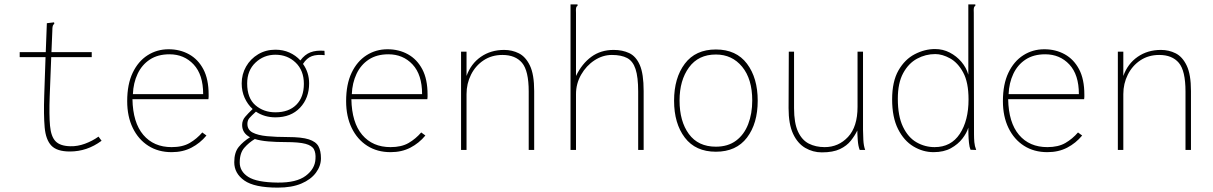

<svg xmlns="http://www.w3.org/2000/svg" viewBox="-20 -685 5540 877"><path d="M299 7Q240 7 214.5 -20Q189 -47 184 -103.5Q179 -160 182 -248L188 -424H70V-447H189L194 -579L219 -582L227 -583L228 -576Q223 -573 221 -566.5Q219 -560 219 -543L215 -447H399V-424H214L207 -244Q204 -160 208.5 -110.5Q213 -61 234 -39.5Q255 -18 301 -17Q334 -16 368 -28.5Q402 -41 430 -61L444 -42Q410 -17 374 -5Q338 7 299 7Z M764 10Q703 10 657.5 -19Q612 -48 586.5 -100.5Q561 -153 561 -223Q561 -300 586 -352.5Q611 -405 654 -432.5Q697 -460 750 -460Q802 -460 843.5 -437Q885 -414 909 -368.5Q933 -323 933 -253Q933 -245 933 -242.5Q933 -240 932 -232H585Q587 -125 634.5 -69Q682 -13 764 -13Q814 -13 846.5 -32Q879 -51 904 -80L923 -66Q894 -31 854.5 -10.5Q815 10 764 10ZM587 -255H908Q908 -344 864.5 -390.5Q821 -437 754 -437Q701 -437 664.5 -413Q628 -389 608.5 -347.5Q589 -306 587 -255Z M1238 -149Q1188 -149 1149 -175Q1128 -156 1119 -145.5Q1110 -135 1110 -119Q1110 -92 1134 -79.5Q1158 -67 1199.5 -63Q1241 -59 1295 -59Q1358 -59 1390.5 -48.5Q1423 -38 1434.5 -17Q1446 4 1446 38Q1446 73 1423 104Q1400 135 1356.5 153.5Q1313 172 1249 172Q1142 172 1096 139.5Q1050 107 1050 56Q1050 11 1070.5 -14Q1091 -39 1122 -58Q1086 -77 1086 -114Q1086 -135 1099.5 -151Q1113 -167 1134 -187Q1111 -208 1097.5 -238Q1084 -268 1084 -304Q1084 -346 1104 -381Q1124 -416 1159 -437Q1194 -458 1238 -458Q1273 -458 1302 -445Q1331 -432 1352 -409Q1372 -436 1398 -446Q1424 -456 1462 -453L1463 -433Q1428 -437 1404.5 -428.5Q1381 -420 1364 -393Q1392 -354 1392 -304Q1392 -237 1350.5 -193Q1309 -149 1238 -149ZM1238 -172Q1299 -172 1333.5 -206.5Q1368 -241 1368 -302Q1368 -363 1330.5 -399Q1293 -435 1238 -435Q1185 -435 1147 -399Q1109 -363 1109 -304Q1109 -237 1146.5 -204.5Q1184 -172 1238 -172ZM1248 149Q1334 150 1376.5 118Q1419 86 1421 41Q1423 14 1414 -3Q1405 -20 1375.5 -28Q1346 -36 1285 -36Q1242 -36 1206 -39Q1170 -42 1144 -50Q1117 -34 1096 -10Q1075 14 1075 57Q1075 98 1114 123Q1153 148 1248 149Z M1764 10Q1703 10 1657.5 -19Q1612 -48 1586.5 -100.5Q1561 -153 1561 -223Q1561 -300 1586 -352.5Q1611 -405 1654 -432.5Q1697 -460 1750 -460Q1802 -460 1843.5 -437Q1885 -414 1909 -368.5Q1933 -323 1933 -253Q1933 -245 1933 -242.5Q1933 -240 1932 -232H1585Q1587 -125 1634.5 -69Q1682 -13 1764 -13Q1814 -13 1846.5 -32Q1879 -51 1904 -80L1923 -66Q1894 -31 1854.5 -10.5Q1815 10 1764 10ZM1587 -255H1908Q1908 -344 1864.5 -390.5Q1821 -437 1754 -437Q1701 -437 1664.5 -413Q1628 -389 1608.5 -347.5Q1589 -306 1587 -255Z M2086 0V-449H2111V-338Q2131 -394 2176.5 -425.5Q2222 -457 2283 -457Q2319 -457 2350 -441.5Q2381 -426 2400.5 -385.5Q2420 -345 2420 -269V0H2395V-267Q2395 -362 2364.5 -398Q2334 -434 2275 -434Q2226 -434 2189 -409.5Q2152 -385 2131.5 -344Q2111 -303 2111 -255V0Z M2586 -665H2618V-658Q2613 -656 2611.5 -649.5Q2610 -643 2611 -626V-338Q2638 -394 2681 -425.5Q2724 -457 2783 -457Q2823 -457 2854 -442.5Q2885 -428 2902.5 -388Q2920 -348 2920 -269V0H2895V-267Q2895 -333 2883 -369.5Q2871 -406 2844.5 -420Q2818 -434 2775 -434Q2733 -434 2695.5 -409.5Q2658 -385 2634.5 -344Q2611 -303 2611 -255V0H2586Z M3250 8Q3157 8 3108 -56.5Q3059 -121 3059 -225Q3059 -329 3108 -394Q3157 -459 3250 -459Q3343 -459 3392 -394Q3441 -329 3441 -225Q3441 -121 3392 -56.5Q3343 8 3250 8ZM3250 -15Q3305 -15 3342 -42.5Q3379 -70 3397.5 -118Q3416 -166 3416 -226Q3416 -324 3370 -380Q3324 -436 3250 -436Q3170 -436 3127 -377Q3084 -318 3084 -226Q3084 -131 3126.5 -73Q3169 -15 3250 -15Z M3734 11Q3693 11 3658 -9.5Q3623 -30 3602.5 -74Q3582 -118 3582 -191L3583 -449H3607V-191Q3607 -123 3625 -84Q3643 -45 3674.5 -29Q3706 -13 3747 -13Q3810 -13 3853.5 -59.5Q3897 -106 3897 -197V-449H3922V-92Q3922 -74 3923.5 -46Q3925 -18 3932 0H3907Q3900 -17 3898 -45Q3896 -73 3896 -89Q3885 -66 3866.5 -42.5Q3848 -19 3816.5 -4Q3785 11 3734 11Z M4244 10Q4196 10 4152.5 -16Q4109 -42 4082 -95.5Q4055 -149 4055 -231Q4055 -313 4084 -363.5Q4113 -414 4158.5 -437.5Q4204 -461 4251 -461Q4287 -461 4318 -445Q4349 -429 4371.5 -402.5Q4394 -376 4403 -344V-665H4435V-658Q4430 -656 4428.5 -649.5Q4427 -643 4428 -626L4429 -71Q4429 -53 4430.5 -35.5Q4432 -18 4439 0L4413 -1Q4408 -13 4406 -32.5Q4404 -52 4403.5 -71Q4403 -90 4403 -102Q4396 -78 4376 -52Q4356 -26 4323.5 -8Q4291 10 4244 10ZM4249 -13Q4324 -13 4364 -73.5Q4404 -134 4404 -231Q4404 -309 4379.5 -354Q4355 -399 4319.5 -418.5Q4284 -438 4252 -438Q4208 -438 4169 -417Q4130 -396 4105.5 -351Q4081 -306 4081 -234Q4081 -155 4104.5 -106Q4128 -57 4166.5 -35Q4205 -13 4249 -13Z M4764 10Q4703 10 4657.5 -19Q4612 -48 4586.5 -100.5Q4561 -153 4561 -223Q4561 -300 4586 -352.5Q4611 -405 4654 -432.5Q4697 -460 4750 -460Q4802 -460 4843.5 -437Q4885 -414 4909 -368.5Q4933 -323 4933 -253Q4933 -245 4933 -242.5Q4933 -240 4932 -232H4585Q4587 -125 4634.5 -69Q4682 -13 4764 -13Q4814 -13 4846.5 -32Q4879 -51 4904 -80L4923 -66Q4894 -31 4854.5 -10.5Q4815 10 4764 10ZM4587 -255H4908Q4908 -344 4864.5 -390.5Q4821 -437 4754 -437Q4701 -437 4664.5 -413Q4628 -389 4608.5 -347.5Q4589 -306 4587 -255Z M5086 0V-449H5111V-338Q5131 -394 5176.5 -425.5Q5222 -457 5283 -457Q5319 -457 5350 -441.5Q5381 -426 5400.5 -385.5Q5420 -345 5420 -269V0H5395V-267Q5395 -362 5364.5 -398Q5334 -434 5275 -434Q5226 -434 5189 -409.5Q5152 -385 5131.5 -344Q5111 -303 5111 -255V0Z"/></svg>

Font: Inconsolata ExtraLight
Style: Regular
Weight: 200
Monospace: yes
Designer: Raph Levien, Cyreal, Brenton Simpson
Foundry: Raph Levien, Cyreal, Google
Version: Version 3.001; ttfautohint (v1.8.2.53-6de2)